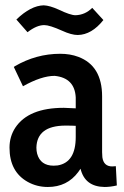

<svg xmlns="http://www.w3.org/2000/svg" viewBox="-20 -707 477 739"><path d="M382.8 12.7Q404.3 12.7 429.7 6.8L425.8 -67.4Q419.9 -66.4 412.1 -66.4Q378.9 -66.4 374 -101.6Q373 -110.4 373 -121.1V-335.9Q373 -454.1 281.2 -488.3Q250 -500 211.9 -500Q119.1 -500 37.1 -452.1Q35.2 -450.2 33.2 -449.2L68.4 -375Q139.6 -415 190.4 -415Q267.6 -407.2 271.5 -332V-290Q238.3 -292 225.6 -292Q89.8 -292 39.1 -215.8Q16.6 -181.6 16.6 -138.7Q16.6 -45.9 86.9 -6.8Q122.1 12.7 164.1 12.7Q238.3 12.7 281.2 -44.9Q286.1 -51.8 290 -57.6Q306.6 11.7 382.8 12.7ZM186.5 -69.3Q135.7 -69.3 123 -115.2Q120.1 -126 120.1 -138.7Q122.1 -222.7 230.5 -223.6Q258.8 -223.6 271.5 -222.7V-179.7Q271.5 -82 202.1 -70.3Q194.3 -69.3 186.5 -69.3ZM270.5 -648.4Q251 -648.4 206.1 -669.9Q171.9 -685.5 148.4 -686.5Q98.6 -685.5 43 -631.8L85.9 -583Q121.1 -610.4 150.4 -610.4Q170.9 -610.4 218.8 -588.9Q254.9 -572.3 279.3 -572.3Q333 -573.2 377.9 -629.9L335 -676.8Q307.6 -649.4 270.5 -648.4Z"/></svg>

Font: Yaldevi Colombo SemiBold
Style: Regular
Weight: 600
Designer: Sol Matas, Denzil Rajitha, Kosala Senevirathne and Pathum Egodawatta
Foundry: Mooniak
Version: Version 1.020 ; ttfautohint (v1.6)